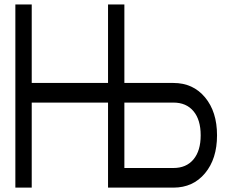

<svg xmlns="http://www.w3.org/2000/svg" viewBox="-20 -772 1017 860"><path d="M537.1 -312.5V-19.5H756.8Q814.5 -19.5 846.7 -58.1Q878.9 -96.7 878.9 -166Q878.9 -235.4 846.7 -273.9Q814.5 -312.5 756.8 -312.5H537.1ZM463.9 -312.5H122.1V68.4H48.8V-752H122.1V-400.4H463.9V-752H537.1V-400.4H756.8Q844.7 -400.4 898.4 -335.9Q952.1 -271.5 952.1 -166Q952.1 -60.5 898.4 3.9Q844.7 68.4 756.8 68.4H463.9V-312.5Z"/></svg>

Font: Gap Sans
Style: Bold
Weight: 400
Designer: Alexandre Liziard and Etienne Ozeray
Foundry: Interstices.io
Version: Version 1.610